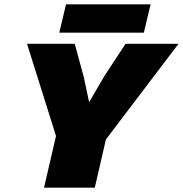

<svg xmlns="http://www.w3.org/2000/svg" viewBox="-20 -861 839 881"><path d="M182 0 237 -237 104 -660H323L364 -509L389 -392L457 -509L556 -660H799L466 -221L415 0ZM671 -841 640 -711H252L283 -841Z"/></svg>

Font: Work Sans Black
Style: Italic
Weight: 900
Italic angle: -13°
Designer: Wei Huang
Foundry: Wei Huang
Version: Version 2.009; ttfautohint (v1.8.3)